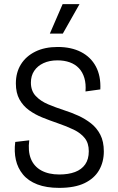

<svg xmlns="http://www.w3.org/2000/svg" viewBox="-20 -900 572 932"><path d="M267 12Q205 12 161 -5Q117 -22 91.5 -53Q66 -84 57 -124Q48 -164 54 -211L122 -219Q115 -166 130 -129Q145 -92 180.5 -72.5Q216 -53 268 -53Q312 -53 344 -65Q376 -77 393.5 -102Q411 -127 411 -166Q411 -205 391.5 -229.5Q372 -254 338 -270.5Q304 -287 260 -302Q222 -315 186 -329.5Q150 -344 121 -365Q92 -386 74.5 -417.5Q57 -449 57 -495Q57 -548 81.5 -587.5Q106 -627 151.5 -649.5Q197 -672 260 -672Q326 -672 373.5 -647.5Q421 -623 445.5 -577Q470 -531 467 -466L395 -456Q398 -493 389.5 -521.5Q381 -550 363 -569Q345 -588 318.5 -597.5Q292 -607 259 -607Q220 -607 191 -593.5Q162 -580 146 -556Q130 -532 130 -499Q130 -459 153.5 -434Q177 -409 214 -393.5Q251 -378 291 -365Q326 -354 360 -338.5Q394 -323 422 -301Q450 -279 467 -246Q484 -213 484 -165Q484 -114 461 -74Q438 -34 390.5 -11Q343 12 267 12ZM285 -737H222L284 -880H366Z"/></svg>

Font: Bricolage Grotesque SemiCondensed Light
Style: Regular
Weight: 300
Width: 4
Designer: Mathieu Triay
Foundry: Atelier Triay
Version: Version 1.000;gftools[0.9.30]